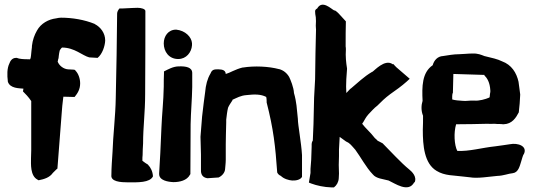

<svg xmlns="http://www.w3.org/2000/svg" viewBox="-20 -781 2319 836"><path d="M14 -426C23 -395 65 -397 82 -395C82 -394 81 -391 81 -389L80 -383C92 -371 103 -360 116 -341V-127L115 -92C115 -68 111 -16 143 1L148 4C173 -1 196 -8 210 -28C217 -34 223 -42 230 -47L249 -293C250 -311 252 -328 255 -353C255 -355 256 -357 256 -360L294 -359H305C318 -375 329 -392 329 -418C329 -439 321 -461 309 -473C308 -473 309 -474 308 -474C308 -474 309 -478 297 -478C292 -478 283 -479 277 -479C258 -480 238 -494 231 -513C231 -513 233 -517 233 -522C233 -523 235 -523 236 -538C237 -545 238 -554 240 -561C244 -569 250 -574 250 -574C305 -574 338 -539 369 -531H371L405 -529C426 -546 437 -581 438 -604V-605C438 -637 418 -663 393 -676L392 -677C348 -695 295 -704 246 -704C239 -704 233 -703 224 -701C191 -697 158 -679 141 -648C130 -629 122 -607 119 -581V-576C118 -567 116 -553 115 -539C113 -521 111 -522 105 -523H102C84 -523 64 -524 53 -529H50C31 -529 24 -513 21 -505C10 -483 11 -453 14 -428Z M465 -19C461 10 505 13 538 13C580 13 632 15 646 -13C645 -34 636 -52 625 -63L624 -65H623C616 -69 609 -74 600 -81V-84C600 -92 600 -98 601 -106C601 -123 602 -139 603 -156C603 -229 612 -290 612 -372C613 -507 613 -641 613 -733C613 -742 595 -747 579 -747C569 -747 552 -746 511 -744H500C495 -738 490 -730 490 -722C489 -607 487 -477 484 -353C483 -280 472 -187 470 -120C468 -88 465 -50 465 -19ZM646 -11V-13Z M673 -23C673 5 712 11 735 12C762 12 794 5 807 -20L809 -23V-27C809 -92 810 -165 810 -240C811 -294 816 -346 817 -402V-463C817 -488 790 -493 759 -492C734 -492 712 -479 694 -470V-462C693 -443 693 -423 693 -404C692 -341 685 -281 683 -227C680 -143 676 -78 673 -27ZM693 -592C693 -557 715 -524 756 -524C791 -524 814 -553 816 -584V-593C814 -620 787 -648 747 -652C712 -652 693 -623 693 -592Z M853 -184C854 -158 854 -136 855 -108V-43C855 -35 853 -10 882 -5H884L928 -8H931C946 -14 959 -29 960 -44C960 -48 963 -70 963 -85V-153C963 -178 964 -202 965 -248V-260C967 -277 969 -296 973 -312C977 -322 985 -333 992 -344V-346L993 -347C1012 -355 1027 -365 1054 -367C1089 -371 1116 -371 1139 -359C1140 -356 1141 -349 1141 -342V-335C1171 -218 1179 -144 1187 -30C1190 -24 1194 -19 1203 -15C1216 -2 1238 4 1252 5C1270 6 1289 1 1295 -11V-106C1292 -159 1277 -238 1277 -262V-263L1271 -322L1267 -347C1265 -357 1263 -366 1260 -376C1259 -400 1245 -434 1239 -446C1229 -463 1214 -475 1196 -480H1195C1150 -492 1088 -495 1038 -487H1036C1004 -479 979 -463 966 -460H965C964 -459 964 -459 963 -459C963 -460 962 -462 962 -465C957 -481 932 -479 923 -479C906 -479 901 -472 896 -460C883 -438 876 -412 873 -378L867 -333L860 -274C858 -245 855 -215 853 -186Z M1325 14 1335 18C1359 27 1391 34 1423 35H1434C1446 26 1454 12 1455 -5L1456 -25L1455 -63L1456 -101V-130L1459 -185C1467 -179 1479 -170 1488 -164H1489C1503 -158 1511 -147 1527 -129C1550 -98 1574 -52 1603 -22C1618 -3 1647 -2 1672 5C1699 17 1759 61 1784 12L1785 14C1797 -12 1773 -34 1762 -43C1726 -72 1679 -124 1646 -157C1636 -163 1627 -166 1622 -170V-171L1612 -180C1594 -204 1571 -223 1557 -242L1560 -247L1561 -248C1570 -263 1572 -269 1584 -283C1598 -297 1607 -309 1623 -321C1640 -338 1656 -354 1679 -371C1702 -387 1730 -407 1751 -426L1764 -438L1706 -488C1702 -492 1696 -498 1693 -502L1691 -501L1689 -502C1655 -525 1610 -473 1601 -468H1600C1564 -447 1536 -419 1507 -395H1506C1498 -387 1495 -384 1488 -376C1488 -387 1487 -396 1487 -404C1487 -420 1488 -448 1491 -480V-483C1487 -508 1484 -536 1486 -564V-566C1486 -571 1486 -573 1485 -579C1485 -620 1485 -657 1486 -688L1464 -712C1459 -717 1451 -728 1438 -736L1436 -735C1422 -742 1383 -783 1361 -744C1355 -741 1352 -737 1352 -732C1352 -723 1353 -717 1355 -706C1356 -696 1356 -683 1355 -669C1355 -661 1356 -657 1356 -653C1354 -587 1353 -515 1352 -436C1351 -402 1347 -365 1347 -328L1345 -241L1342 -169C1341 -168 1337 -161 1337 -153V-143L1335 -85L1332 -46V-28ZM1486 -688V-691Z M1820 -342C1814 -323 1813 -299 1822 -277C1822 -257 1822 -235 1821 -216V-215C1821 -148 1827 -69 1881 -37C1917 -15 1955 -18 1999 -12L2026 -9C2060 -3 2109 -12 2145 -15C2174 -16 2192 -25 2213 -27C2237 -30 2243 -58 2249 -77C2253 -89 2257 -107 2261 -110C2278 -145 2235 -160 2200 -153C2185 -150 2162 -148 2137 -144C2079 -138 2022 -121 1971 -124C1958 -150 1955 -203 1966 -240H1975C2003 -240 2070 -241 2100 -242C2110 -242 2121 -241 2134 -242C2141 -241 2149 -241 2154 -241C2158 -241 2163 -241 2170 -240H2173C2210 -241 2227 -269 2239 -292V-293C2242 -318 2244 -342 2245 -368V-370C2243 -389 2240 -406 2238 -423V-424C2229 -465 2207 -499 2166 -514C2146 -524 2122 -529 2089 -537C2076 -542 2061 -549 2037 -548C2018 -548 1994 -545 1980 -545C1954 -545 1930 -540 1909 -537C1886 -536 1870 -519 1864 -497C1817 -465 1817 -403 1820 -342ZM1949 -348C1949 -355 1948 -371 1952 -377L1954 -459L2083 -455H2089V-453C2101 -441 2113 -423 2115 -387V-381C2114 -377 2113 -369 2112 -358L2110 -356C2094 -349 2066 -341 2045 -343C2023 -344 2011 -340 1994 -342C1978 -343 1962 -344 1949 -348Z"/></svg>

Font: Vapor
Style: ExBd
Weight: 800
Foundry: Cannot Into Space Fonts
Version: Version 0.179